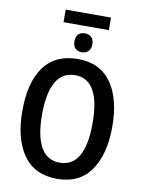

<svg xmlns="http://www.w3.org/2000/svg" viewBox="-106 -1078 864 1160"><g transform="rotate(10 325.5 -498.0)"><path d="M326 10Q188 10 118.5 -89Q49 -188 49 -359Q49 -535 119 -630Q189 -725 326 -725Q462 -725 531.5 -627Q601 -529 601 -358Q601 -187 531.5 -88.5Q462 10 326 10ZM325 -89Q480 -89 480 -358Q480 -626 326 -626Q248 -626 209 -557.5Q170 -489 170 -358Q170 -227 208.5 -158Q247 -89 325 -89ZM479 -929H201V-1006H479ZM396 -827Q396 -800 381 -784.5Q366 -769 341 -769Q315 -769 300.5 -784Q286 -799 286 -827Q286 -856 300.5 -870.5Q315 -885 341 -885Q366 -885 381 -870Q396 -855 396 -827Z"/></g></svg>

Font: Noto Sans Display Medium Narrow
Style: Regular
Weight: 500
Width: 4
Designer: Monotype Design team
Foundry: Monotype Imaging Inc.
Version: Version 1.000